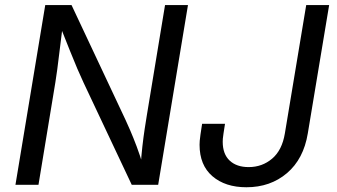

<svg xmlns="http://www.w3.org/2000/svg" viewBox="-20 -748 1364 777"><path d="M42.5 0 163.1 -727.5H269.5L488.3 -262.2Q495.1 -247.6 507.1 -220Q519 -192.4 533 -155.5Q546.9 -118.7 559.6 -75.7H549.3Q551.8 -117.7 556.2 -155.5Q560.5 -193.4 565.4 -225.6Q570.3 -257.8 574.2 -281.2L647.9 -727.5H740.7L620.1 0H513.2L317.9 -414.1Q305.7 -440.4 292.7 -470.5Q279.8 -500.5 262.9 -543Q246.1 -585.4 220.7 -648.9H234.4Q227.1 -589.8 221.4 -544.4Q215.8 -499 211.7 -466.8Q207.5 -434.6 204.1 -415L135.7 0ZM977.1 9.8Q891.6 9.8 839.6 -34.9Q787.6 -79.6 787.6 -162.1Q787.6 -169.4 788.3 -178.5Q789.1 -187.5 791.3 -203.6Q793.5 -219.7 797.9 -247.1H890.6Q886.7 -221.7 884.5 -207.8Q882.3 -193.8 881.8 -186.8Q881.3 -179.7 881.3 -174.3Q881.3 -124.5 909.4 -98.1Q937.5 -71.8 986.3 -71.8Q1041 -71.8 1081.3 -106Q1121.6 -140.1 1132.8 -208L1219.2 -727.5H1312L1225.6 -208Q1208.5 -104.5 1141.4 -47.4Q1074.2 9.8 977.1 9.8Z"/></svg>

Font: Adwaita Sans
Style: Italic
Weight: 400
Italic angle: -9.39999°
Designer: Rasmus Andersson
Foundry: rsms
Version: Version 4.001;git-9221beed3